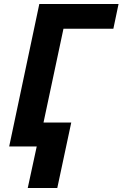

<svg xmlns="http://www.w3.org/2000/svg" viewBox="-20 -734 614 962"><path d="M267 208 337 -120H198L298 -590H548L574 -714H177L26 0H164L119 208Z"/></svg>

Font: BC Sans
Style: Bold Italic
Weight: 700
Italic angle: -12°
Designer: Monotype Design Team
Province of B.C.
Foundry: Monotype Imaging Inc.
Version: Version 2.000;GOOG;noto-source:20170915:90ef993387c0